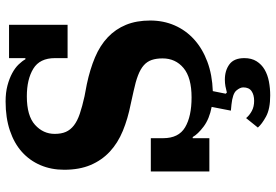

<svg xmlns="http://www.w3.org/2000/svg" viewBox="-166 -584 962 669"><g transform="rotate(-90 314.5 -249.0)"><path d="M317 212Q270 212 243.5 197.5Q217 183 205 169L238 128Q248 140 263 148Q278 156 298 156Q319 156 332 147Q345 138 345 118Q345 107 334 94Q323 81 285 77L264 75L277 8Q235 0 208.5 -20Q182 -40 172 -58H168V0H52V-204H168V-161Q168 -107 206 -84.5Q244 -62 310 -62Q379 -62 412.5 -90Q446 -118 446 -163Q446 -185 440.5 -201Q435 -217 422 -228.5Q409 -240 387 -248.5Q365 -257 332 -264L287 -274Q236 -284 193.5 -301.5Q151 -319 121 -347Q91 -375 74.5 -414Q58 -453 58 -506Q58 -551 74 -588.5Q90 -626 120 -653Q150 -680 194.5 -695Q239 -710 296 -710Q327 -710 351.5 -703.5Q376 -697 394.5 -687Q413 -677 425 -664.5Q437 -652 443 -641H447V-698H563V-494H447V-538Q447 -591 410 -613.5Q373 -636 314 -636Q246 -636 214.5 -607.5Q183 -579 183 -539Q183 -516 190 -500Q197 -484 212.5 -472Q228 -460 253 -451.5Q278 -443 314 -435L356 -427Q408 -416 449.5 -398.5Q491 -381 519.5 -354Q548 -327 563 -290.5Q578 -254 578 -206Q578 -160 561 -121Q544 -82 512 -53Q480 -24 434.5 -7Q389 10 332 12L323 57L327 61Q338 58 349 56Q360 54 372 54Q404 54 425.5 70Q447 86 447 122Q447 147 436 164.5Q425 182 407 192.5Q389 203 365.5 207.5Q342 212 317 212Z"/></g></svg>

Font: IBM Plex Serif
Style: Bold
Weight: 700
Designer: Mike Abbink, Paul van der Laan, Pieter van Rosmalen
Foundry: Bold Monday
Version: Version 2.008